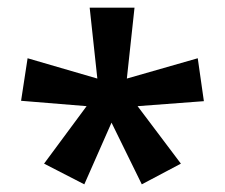

<svg xmlns="http://www.w3.org/2000/svg" viewBox="-20 -780 587 501"><path d="M331 -760 311 -575 496 -628 512 -516 339 -503 452 -353 350 -299 271 -460 200 -299 95 -353 206 -503 35 -517 52 -628 234 -575 214 -760Z"/></svg>

Font: Noto Sans Thai SemiBold
Style: Regular
Weight: 600
Version: Version 2.001